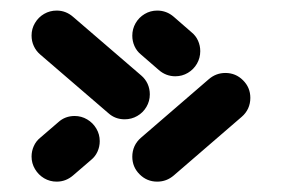

<svg xmlns="http://www.w3.org/2000/svg" viewBox="-20 -442 536 365"><path d="M231.5 -374.1Q231.5 -387 237.8 -398Q244.1 -408.9 255 -415.4Q265.9 -421.9 278.9 -421.9Q296.7 -421.9 310.4 -410L344.4 -380.4Q352.2 -374.1 356.5 -364.6Q360.7 -355.2 360.7 -344.8Q360.7 -331.9 354.4 -320.9Q348.1 -310 337.2 -303.5Q326.3 -297 313.3 -297Q295.6 -297 281.9 -308.9L247.8 -338.5Q240 -344.8 235.7 -354.3Q231.5 -363.7 231.5 -374.1ZM278.9 -96.7Q259.3 -96.7 245.4 -110.6Q231.5 -124.4 231.5 -144.1Q231.5 -154.8 235.7 -164.1Q240 -173.3 247.8 -180L377 -291.5Q390.7 -303.3 408.5 -303.3Q428.1 -303.3 442 -289.4Q455.9 -275.6 455.9 -255.9Q455.9 -245.2 451.7 -235.9Q447.4 -226.7 439.6 -220L310.4 -108.5Q296.7 -96.7 278.9 -96.7ZM121.9 -221.5Q134.8 -221.5 145.7 -215Q156.7 -208.5 163.1 -197.6Q169.6 -186.7 169.6 -173.7Q169.6 -163.3 165.4 -153.9Q161.1 -144.4 153.3 -138.1L118.9 -108.5Q105.2 -96.7 87.8 -96.7Q74.8 -96.7 63.9 -103.1Q53 -109.6 46.5 -120.6Q40 -131.5 40 -144.4Q40 -154.8 44.3 -164.3Q48.5 -173.7 56.3 -180L90.7 -209.6Q103.7 -221.5 121.9 -221.5ZM264.8 -262.6Q264.8 -249.6 258.3 -238.7Q251.9 -227.8 240.9 -221.5Q230 -215.2 217 -215.2Q198.9 -215.2 185.9 -227L56.3 -338.5Q48.5 -345.2 44.3 -354.4Q40 -363.7 40 -374.4Q40 -387.4 46.5 -398.3Q53 -409.3 63.9 -415.6Q74.8 -421.9 87.8 -421.9Q105.2 -421.9 118.9 -410L248.5 -298.5Q256.3 -291.9 260.6 -282.6Q264.8 -273.3 264.8 -262.6Z"/></svg>

Font: 26F Galaxy Sans Extra Bold
Style: Regular
Weight: 800
Designer: C₂₉H₂₅N₃O₅
Version: Version 1.100